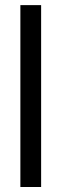

<svg xmlns="http://www.w3.org/2000/svg" viewBox="-20 -748 246 768"><path d="M144.5 -727.5H61.5V0H144.5Z"/></svg>

Font: Raveo Display Display
Style: Regular
Weight: 400
Designer: Jakub Foglar, Rasmus Andersson (Inter)
Foundry: Jakubfoglar.com
Version: Version 1.100;Glyphs 3.2.3 (3260)